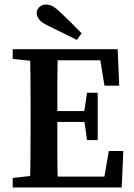

<svg xmlns="http://www.w3.org/2000/svg" viewBox="-20 -827 591 847"><path d="M36 0V-42L162 -56H174V0ZM112 0Q114 -69 114.5 -140.5Q115 -212 115 -285V-325Q115 -396 114.5 -467.5Q114 -539 112 -610H236Q233 -540 233 -468.5Q233 -397 233 -325V-292Q233 -216 233 -143.5Q233 -71 236 0ZM174 0V-48H468L436 -21L460 -161H524L517 0ZM174 -289V-337H379V-289ZM364 -209 350 -307V-324L364 -418H411V-209ZM36 -567V-610H174V-554H162ZM441 -449 418 -589 450 -561H174V-610H499L506 -449ZM340 -680 319 -651Q288 -667 255.5 -682.5Q223 -698 191 -714Q162 -728 152 -742Q142 -756 142 -770Q142 -785 154 -796Q166 -807 184 -807Q198 -807 212 -799.5Q226 -792 247 -772Q270 -750 293.5 -727Q317 -704 340 -680Z"/></svg>

Font: Lisu Bosa
Style: Bold
Weight: 700
Designer: David Morse, Annie Olsen, Victor Gaultney, Frank Grießhammer (Latin)
Foundry: SIL International
Version: Version 2.000